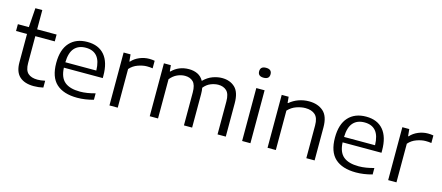

<svg xmlns="http://www.w3.org/2000/svg" viewBox="-51 -1327 4380 1901"><g transform="rotate(15 2138.5 -376.5)"><path d="M320 9.5Q225.5 9.5 174.2 -37Q123 -83.5 123 -181.5V-472.5H10.5V-542.5H123L137 -740H208V-542.5H407.5V-472.5H208V-197.5Q208 -123.5 241.5 -92.8Q275 -62 339.5 -62Q372 -62 416.5 -71.5V-1.5Q368.5 9.5 320 9.5Z M765.5 9.5Q624.5 9.5 550.5 -58.2Q476.5 -126 476.5 -271Q476.5 -408 541.8 -479.5Q607 -551 723 -551Q837.5 -551 899 -478.8Q960.5 -406.5 960.5 -268.5V-244.5H562Q566 -145 618.8 -100.8Q671.5 -56.5 776.5 -56.5Q812.5 -56.5 851.5 -62.8Q890.5 -69 931.5 -80.5V-14.5Q845.5 9.5 765.5 9.5ZM722 -491.5Q647 -491.5 605.8 -445.2Q564.5 -399 562 -300H879.5Q877 -398.5 837.2 -445Q797.5 -491.5 722 -491.5Z M1094.5 0V-542.5H1165.5L1172.5 -471.5H1178Q1209.5 -507.5 1258 -527.8Q1306.5 -548 1357 -548Q1386.5 -548 1412.5 -543V-465.5Q1398.5 -468 1383.8 -469Q1369 -470 1353.5 -470Q1312.5 -470 1262.8 -452.5Q1213 -435 1179.5 -396V0Z M1507.5 0V-542.5H1578.5L1584.5 -480.5H1590Q1659.5 -551 1764 -551Q1814 -551 1852.8 -532Q1891.5 -513 1914.5 -471.5Q1958.5 -515.5 2008 -533.2Q2057.5 -551 2102.5 -551Q2185 -551 2236 -502.5Q2287 -454 2287 -341V0H2202.5V-337Q2202.5 -415 2169.8 -446Q2137 -477 2084.5 -477Q2047 -477 2007 -461Q1967 -445 1936.5 -407Q1942 -377.5 1942 -342V0H1858V-337Q1858 -415 1826.8 -446Q1795.5 -477 1743 -477Q1702.5 -477 1662.8 -458.8Q1623 -440.5 1592.5 -402V0Z M2454.5 0V-542.5H2539.5V0ZM2497 -660Q2438.5 -660 2438.5 -710.5Q2438.5 -761.5 2497 -761.5Q2555.5 -761.5 2555.5 -710.5Q2555.5 -660 2497 -660Z M2715 0V-542.5H2786L2792 -480.5H2797.5Q2837 -514.5 2888 -532.8Q2939 -551 2994.5 -551Q3085.5 -551 3141.5 -501.8Q3197.5 -452.5 3197.5 -338V0H3112.5V-335.5Q3112.5 -413.5 3076.2 -445.2Q3040 -477 2976.5 -477Q2933 -477 2885 -460.2Q2837 -443.5 2800 -404V0Z M3622.5 9.5Q3481.5 9.5 3407.5 -58.2Q3333.5 -126 3333.5 -271Q3333.5 -408 3398.8 -479.5Q3464 -551 3580 -551Q3694.5 -551 3756 -478.8Q3817.5 -406.5 3817.5 -268.5V-244.5H3419Q3423 -145 3475.8 -100.8Q3528.5 -56.5 3633.5 -56.5Q3669.5 -56.5 3708.5 -62.8Q3747.5 -69 3788.5 -80.5V-14.5Q3702.5 9.5 3622.5 9.5ZM3579 -491.5Q3504 -491.5 3462.8 -445.2Q3421.5 -399 3419 -300H3736.5Q3734 -398.5 3694.2 -445Q3654.5 -491.5 3579 -491.5Z M3951.5 0V-542.5H4022.5L4029.5 -471.5H4035Q4066.5 -507.5 4115 -527.8Q4163.5 -548 4214 -548Q4243.5 -548 4269.5 -543V-465.5Q4255.5 -468 4240.8 -469Q4226 -470 4210.5 -470Q4169.5 -470 4119.8 -452.5Q4070 -435 4036.5 -396V0Z"/></g></svg>

Font: Encode Sans Exp
Style: Regular
Weight: 400
Width: 7
Designer: Multiple Designers
Foundry: Impallari Type
Version: Version 3.002; ttfautohint (v1.8.3) -l 8 -r 50 -G 200 -x 14 